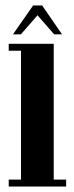

<svg xmlns="http://www.w3.org/2000/svg" viewBox="-20 -684 273 704"><path d="M12 0V-25.5H57V-498H12V-523.5H177V-25.5H222.5V0ZM27.5 -558 101.5 -664H134.5L207.5 -558H178.5L117.5 -628L56.5 -558Z"/></svg>

Font: Imbue 50pt
Style: Bold
Weight: 700
Designer: Tyler Finck
Foundry: Etcetera Type Company
Version: Version 1.102; ttfautohint (v1.8.3)